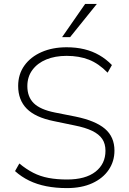

<svg xmlns="http://www.w3.org/2000/svg" viewBox="-20 -955 659 983"><path d="M323 8Q266 8 217.5 -1.5Q169 -11 129 -30.5Q89 -50 57 -79L79 -118Q114 -89 150 -70.5Q186 -52 228.5 -44Q271 -36 323 -36Q418 -36 469 -76Q520 -116 520 -183Q520 -219 503.5 -243.5Q487 -268 452 -285Q417 -302 361 -313L255 -335Q161 -354 117 -398.5Q73 -443 73 -515Q73 -575 105 -619.5Q137 -664 193 -688.5Q249 -713 321 -713Q370 -713 411.5 -703Q453 -693 488.5 -672.5Q524 -652 553 -622L531 -583Q485 -630 435 -649.5Q385 -669 321 -669Q262 -669 217 -650.5Q172 -632 146 -597Q120 -562 120 -514Q120 -459 153 -426.5Q186 -394 261 -379L367 -358Q469 -337 517.5 -295.5Q566 -254 566 -184Q566 -129 536.5 -85.5Q507 -42 452.5 -17Q398 8 323 8ZM298 -765 416 -935H476L339 -765Z"/></svg>

Font: Nunito Sans 10pt ExtraLight
Style: Regular
Weight: 250
Designer: Vernon Adams
Foundry: Vernon Adams
Version: Version 3.101;gftools[0.9.27]